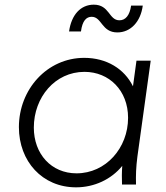

<svg xmlns="http://www.w3.org/2000/svg" viewBox="-20 -791 712 823"><path d="M306 12C384 12 457 -22 504 -80C502 -52 502 -28 503 0H563C562 -41 563 -73 569 -120L626 -531H565L550 -421C513 -496 437 -543 341 -543C182 -543 61 -408 61 -246C61 -100 161 12 306 12ZM125 -244C125 -374 216 -483 342 -483C448 -483 529 -403 529 -286C529 -157 434 -48 308 -48C200 -48 125 -131 125 -244ZM276 -656H327C333 -702 350 -719 373 -719C417 -719 415 -652 483 -652C540 -652 583 -698 592 -767H542C536 -725 518 -704 492 -704C446 -704 450 -771 382 -771C326 -771 286 -728 276 -656Z"/></svg>

Font: Mluvka Light
Style: Italic
Weight: 300
Italic angle: -8°
Designer: Modified by Jiří Krblich, Original typeface by Gumpita Rahayu
Foundry: Gumpita Rahayu & Jiří Krblich
Version: Version 2.000;Glyphs 3.1.1 (3134)